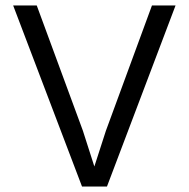

<svg xmlns="http://www.w3.org/2000/svg" viewBox="-20 -680 688 700"><path d="M534 -660 366 -203 324 -73 282 -204 114 -660H28L279 0H370L620 -660Z"/></svg>

Font: WorkSans-Regular
Style: Regular
Weight: 500
Designer: Wei Huang
Foundry: Wei Huang
Version: ""